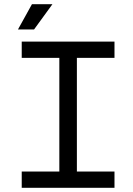

<svg xmlns="http://www.w3.org/2000/svg" viewBox="-20 -899 636 919"><path d="M84 -622V-700H528V-622H348V-78H528V0H84V-78H264V-622ZM143 -758H66L133 -879H231Z"/></svg>

Font: Rilu
Style: Regular
Weight: 500
Designer: Alí Sinisterra
Foundry: Alí Sinisterra
Version: 0.1